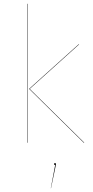

<svg xmlns="http://www.w3.org/2000/svg" viewBox="-20 -750 488 1009"><path d="M127 0H125V-730H127ZM136 -283 423 0H420L133 -283L393 -517H396ZM274 112 273 120 248 239H247L270 117Q264 117 264 112Q264 107 269 107Q274 107 274 112Z"/></svg>

Font: FiraGO Two
Style: Regular
Weight: 100
Designer: bBox Type
Foundry: bBox Type GmbH
Version: Version 1.001